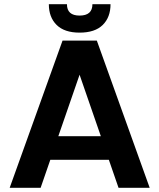

<svg xmlns="http://www.w3.org/2000/svg" viewBox="-20 -892 756 912"><path d="M543 0 497 -133H219L173 0H26L277 -699H440L691 0ZM459 -245 358 -537 257 -245ZM212 -872H298Q298 -818 358 -818Q419 -818 419 -872H505Q505 -810 468 -773.5Q431 -737 358 -737Q286 -737 249 -773.5Q212 -810 212 -872Z"/></svg>

Font: SVN-Poppins SemiBold
Style: Regular
Weight: 600
Designer: Ninad Kale (Devanagari), Jonny Pinhorn (Latin)
Foundry: Indian Type Foundry
Version: Version 3.002 2017